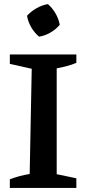

<svg xmlns="http://www.w3.org/2000/svg" viewBox="-20 -918 425 938"><path d="M28 0V-42Q75 -60 125 -68L135 -582L28 -606V-652H353V-611Q332 -602 307.5 -595.5Q283 -589 257 -584V-67L353 -47V0ZM214 -898Q236 -879 251.5 -852Q267 -825 272 -797Q254 -775 226.5 -759Q199 -743 171 -739Q149 -757 133 -784Q117 -811 112 -841Q131 -862 158 -877.5Q185 -893 214 -898Z"/></svg>

Font: Piazzolla SemiBold
Style: Regular
Weight: 600
Designer: Juan Pablo del Peral
Foundry: Huerta Tipografica
Version: Version 1.330